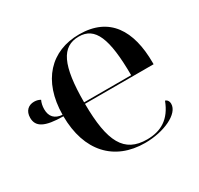

<svg xmlns="http://www.w3.org/2000/svg" viewBox="-155 -913 1148 1110"><g transform="rotate(-30 419.0 -357.5)"><path d="M514 10C640 10 757 -44 757 -111C757 -129 748 -141 735 -145C696 -41 626 -2 534 -2C382 -2 326 -106 325 -360H783V-370C783 -586 697 -725 496 -725C308 -725 183 -596 181 -370C131 -374 105 -401 105 -451C105 -472 110 -493 117 -507C108 -513 93 -518 76 -518C38 -518 10 -494 10 -448C10 -388 57 -361 181 -360C182 -127 309 10 514 10ZM639 -370H325C325 -616 373 -715 488 -715C596 -715 638 -617 639 -370Z"/></g></svg>

Font: Noto Serif Display SemiBold
Style: Regular
Weight: 600
Designer: Monotype Design Team
Foundry: Monotype Imaging Inc.
Version: Version 2.009